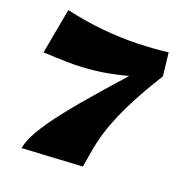

<svg xmlns="http://www.w3.org/2000/svg" viewBox="-130 -825 914 957"><g transform="rotate(20 327.0 -346.0)"><path d="M87 17Q95 -27 128 -83Q161 -139 219.5 -213.5Q278 -288 363 -385Q448 -482 559 -607L627 -560Q566 -462 527.5 -387Q489 -312 467 -254.5Q445 -197 434 -152.5Q423 -108 417.5 -71.5Q412 -35 406 -1ZM627 -560Q532 -521 451.5 -500Q371 -479 299.5 -471Q228 -463 161.5 -464Q95 -465 27 -469L71 -709Q173 -686 269 -677Q365 -668 452.5 -670.5Q540 -673 613 -682Z"/></g></svg>

Font: Marhey
Style: Bold
Weight: 700
Designer: Nur Syamsi & Bustanul Arifin
Foundry: Namelatype
Version: Version 1.000